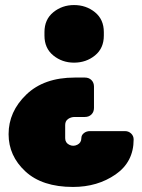

<svg xmlns="http://www.w3.org/2000/svg" viewBox="-20 -730 563 760"><path d="M391 -589Q391 -539 356 -510.5Q321 -482 273 -482Q226 -482 191 -510.5Q156 -539 156 -589V-603Q156 -653 191 -681.5Q226 -710 273 -710Q321 -710 356 -681.5Q391 -653 391 -603ZM14 -199Q14 -288 84 -355.5Q154 -423 276 -423H316Q332 -423 342 -413Q352 -403 352 -387V-303Q352 -287 342 -277Q332 -267 316 -267H276Q261 -267 249.5 -259Q238 -251 238 -235V-183Q238 -165 254 -157Q270 -149 286 -157Q302 -165 302 -183Q302 -195 312 -203Q322 -211 336 -211H475Q489 -211 499 -201.5Q509 -192 509 -178Q509 -89 437.5 -39.5Q366 10 269 10Q147 10 80.5 -51.5Q14 -113 14 -199Z"/></svg>

Font: LT Crewmate
Style: Regular
Weight: 400
Designer: Daniel Lyons
Foundry: LyonsType
Version: Version 1.001;FEAKit 1.0